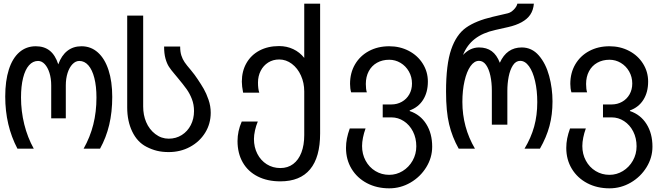

<svg xmlns="http://www.w3.org/2000/svg" viewBox="-20 -810 3640 1046"><path d="M412 -478Q392 -478 375 -460.5Q358 -443 348.2 -412.5Q338.5 -382 338.5 -345V-165.5H259V-345Q259 -382.5 249.5 -412.8Q240 -443 223.8 -460.5Q207.5 -478 187.5 -478Q159 -478 138 -454.2Q117 -430.5 105.8 -385.5Q94.5 -340.5 94.5 -279Q94.5 -204.5 112.2 -132.8Q130 -61 164 0H75Q8.5 -126.5 8.5 -284Q8.5 -369.5 28.2 -431.2Q48 -493 85.5 -525.5Q123 -558 175 -558Q221 -558 251.2 -533.8Q281.5 -509.5 297.5 -459.5Q315 -508 347 -533Q379 -558 424 -558Q475.5 -558 513.2 -524.2Q551 -490.5 571.2 -428.2Q591.5 -366 591.5 -282Q591.5 -199.5 575 -130Q558.5 -60.5 525 0H435.5Q471 -63 488.2 -131.5Q505.5 -200 505.5 -278.5Q505.5 -340 494 -385Q482.5 -430 461.5 -454Q440.5 -478 412 -478Z M777.5 -10.5Q728 -36 700.5 -93Q673 -150 673 -225V-725H760V-230Q760 -183.5 776 -145.5Q793 -105 826 -79.8Q859 -54.5 899 -54.5Q939 -54.5 970.5 -74.5Q1002 -94.5 1019.5 -128.8Q1037 -163 1037 -205Q1037 -240 1025.5 -270Q1014 -300 996.5 -324.5Q979 -349 946.5 -388L939 -397L931.5 -406Q912 -428.5 900.5 -446.2Q889 -464 881.5 -491Q874 -518 874 -556.5H961.5Q961.5 -528 968 -507.8Q974.5 -487.5 985.8 -471Q997 -454.5 1019.5 -428.5Q1042 -401.5 1057.5 -377.5Q1076 -350 1090 -325.8Q1104 -301.5 1116 -266.8Q1128 -232 1128 -196Q1128 -136 1097.8 -87Q1067.5 -38 1015.2 -9.8Q963 18.5 899 18.5Q864 18.5 835.2 11.5Q806.5 4.5 777.5 -10.5Z M1274 -42Q1274 -95.5 1297 -148H1384.5Q1375 -125.5 1369.2 -99.5Q1363.5 -73.5 1363.5 -53Q1363.5 -8 1382 28Q1400.5 64 1433.2 84.8Q1466 105.5 1507.5 105.5Q1548 105.5 1577.2 83.5Q1606.5 61.5 1622 21Q1637.5 -19.5 1637.5 -74V-312Q1637.5 -358.5 1619.5 -398.5Q1601.5 -438.5 1570 -462.2Q1538.5 -486 1501 -486Q1467.5 -486 1441.2 -469.5Q1415 -453 1400.2 -424.2Q1385.5 -395.5 1385.5 -360Q1385.5 -326 1392.5 -305H1304.5Q1297.5 -341 1297.5 -365Q1297.5 -422.5 1322.8 -466.5Q1348 -510.5 1394 -534.8Q1440 -559 1500.5 -559Q1542.5 -559 1577.8 -542.2Q1613 -525.5 1637.5 -494.5V-790H1724V-83Q1724 46.5 1669.5 112.2Q1615 178 1507.5 178Q1436.5 178 1383.8 151.2Q1331 124.5 1302.5 74.8Q1274 25 1274 -42Z M1865 -4Q1865 -30.5 1870 -55.8Q1875 -81 1885.5 -110H1971.5Q1962.5 -85.5 1957.5 -60.5Q1952.5 -35.5 1952.5 -14.5Q1952.5 29.5 1971.8 65.2Q1991 101 2025 121.8Q2059 142.5 2100.5 142.5Q2139.5 142.5 2173.5 121.8Q2207.5 101 2227.8 65.2Q2248 29.5 2248 -13Q2248 -57.5 2229.8 -93.5Q2211.5 -129.5 2180.2 -150Q2149 -170.5 2112.5 -170.5H2065V-241H2112.5Q2143.5 -241 2169.2 -255.5Q2195 -270 2209.8 -296Q2224.5 -322 2224.5 -355Q2224.5 -391 2207.5 -420.8Q2190.5 -450.5 2162 -467.5Q2133.5 -484.5 2100.5 -484.5Q2063 -484.5 2034 -468.2Q2005 -452 1989 -422Q1973 -392 1973 -352.5Q1973 -324 1978.5 -307H1893Q1887 -327.5 1887 -353Q1887 -413 1914.2 -459.5Q1941.5 -506 1990 -532Q2038.5 -558 2100.5 -558Q2159 -558 2207.2 -532.8Q2255.5 -507.5 2283.2 -463.2Q2311 -419 2311 -365.5Q2311 -307.5 2285.2 -266.5Q2259.5 -225.5 2212 -208.5V-205Q2270 -185.5 2302.2 -134.2Q2334.5 -83 2334.5 -11Q2334.5 49 2302.2 101.2Q2270 153.5 2216.2 184.8Q2162.5 216 2100.5 216Q2032.5 216 1979 187.8Q1925.5 159.5 1895.2 109.5Q1865 59.5 1865 -4Z M2410 -311Q2410 -459 2438 -540.5Q2466 -622 2519.2 -659.5Q2572.5 -697 2664.5 -718.5L2746 -737.5Q2763 -741.5 2779 -757.5Q2795 -773.5 2798.5 -790H2888.5Q2885.5 -754.5 2868.5 -729.5Q2852.5 -706 2821.8 -689Q2791 -672 2748.5 -662.5L2677.5 -646.5Q2610 -631.5 2567 -598.2Q2524 -565 2502.5 -510.5Q2541 -551.5 2589.5 -551.5Q2631 -551.5 2658.8 -531.2Q2686.5 -511 2703 -468Q2740.5 -551.5 2822.5 -551.5Q2877.5 -551.5 2915.5 -507.8Q2953.5 -464 2971.8 -396.2Q2990 -328.5 2990 -257.5Q2990 -185 2973.5 -123.5Q2957 -62 2921.5 0H2837.5Q2873 -59 2890 -120.2Q2907 -181.5 2907 -253.5Q2907 -317 2895 -368.5Q2883 -420 2861.8 -449.2Q2840.5 -478.5 2814 -478.5Q2790 -478.5 2774.2 -454Q2758.5 -429.5 2751.2 -392.2Q2744 -355 2744 -316V-131H2659.5V-316Q2659.5 -360.5 2651.5 -397.5Q2643.5 -434.5 2627.8 -456.5Q2612 -478.5 2589.5 -478.5Q2563.5 -478.5 2543 -449.2Q2522.5 -420 2510.8 -368.8Q2499 -317.5 2499 -254.5Q2499 -117 2567.5 0H2479Q2443.5 -63 2426.8 -133Q2410 -203 2410 -311Z M3065 -4Q3065 -30.5 3070 -55.8Q3075 -81 3085.5 -110H3171.5Q3162.5 -85.5 3157.5 -60.5Q3152.5 -35.5 3152.5 -14.5Q3152.5 29.5 3171.8 65.2Q3191 101 3225 121.8Q3259 142.5 3300.5 142.5Q3339.5 142.5 3373.5 121.8Q3407.5 101 3427.8 65.2Q3448 29.5 3448 -13Q3448 -57.5 3429.8 -93.5Q3411.5 -129.5 3380.2 -150Q3349 -170.5 3312.5 -170.5H3265V-241H3312.5Q3343.5 -241 3369.2 -255.5Q3395 -270 3409.8 -296Q3424.5 -322 3424.5 -355Q3424.5 -391 3407.5 -420.8Q3390.5 -450.5 3362 -467.5Q3333.5 -484.5 3300.5 -484.5Q3263 -484.5 3234 -468.2Q3205 -452 3189 -422Q3173 -392 3173 -352.5Q3173 -324 3178.5 -307H3093Q3087 -327.5 3087 -353Q3087 -413 3114.2 -459.5Q3141.5 -506 3190 -532Q3238.5 -558 3300.5 -558Q3359 -558 3407.2 -532.8Q3455.5 -507.5 3483.2 -463.2Q3511 -419 3511 -365.5Q3511 -307.5 3485.2 -266.5Q3459.5 -225.5 3412 -208.5V-205Q3470 -185.5 3502.2 -134.2Q3534.5 -83 3534.5 -11Q3534.5 49 3502.2 101.2Q3470 153.5 3416.2 184.8Q3362.5 216 3300.5 216Q3232.5 216 3179 187.8Q3125.5 159.5 3095.2 109.5Q3065 59.5 3065 -4Z"/></svg>

Font: JuliaMono
Style: Regular
Weight: 400
Monospace: yes
Designer: cormullion
Foundry: corm
Version: Version 0.055; ttfautohint (v1.8.4)